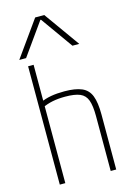

<svg xmlns="http://www.w3.org/2000/svg" viewBox="-145 -1072 791 1144"><g transform="rotate(-15 250.0 -500.0)"><path d="M390 -339Q390 -402 377.5 -436.5Q365 -471 333 -484.5Q301 -498 242 -498Q199 -498 164 -491Q129 -484 96 -468L94 -502Q126 -517 162.5 -523.5Q199 -530 245 -530Q313 -530 352.5 -513Q392 -496 408 -454.5Q424 -413 424 -340V0H390ZM76 0V-730H110V0ZM35 -780 192 -1000H248L405 -780H363L222 -978H218L77 -780Z"/></g></svg>

Font: M PLUS 1 Code ExtraLight
Style: Regular
Weight: 250
Designer: Coji Morishita
Foundry: UNDERFOREST DESIGN
Version: Version 1.002